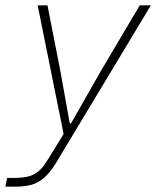

<svg xmlns="http://www.w3.org/2000/svg" viewBox="-62 -537 589 724"><path d="M-42 167 -35 134H-12Q18 134 40 129.5Q62 125 80.5 111Q99 97 117 67L183 -40L181 -16L80 -517H117L166 -267L201 -72H206L317 -267L465 -517H507L147 81Q125 116 102.5 135Q80 154 53.5 160.5Q27 167 -6 167Z"/></svg>

Font: Mona Sans ExtraLight
Style: Italic
Weight: 200
Italic angle: -11.6951°
Designer: Deni Anggara
Foundry: GitHub
Version: Version 2.000